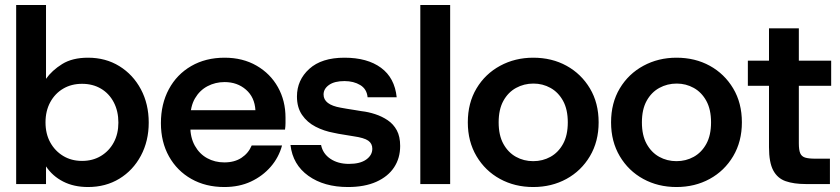

<svg xmlns="http://www.w3.org/2000/svg" viewBox="-20 -740 3376 772"><path d="M334 12Q277 12 234 -10Q191 -32 165 -71V0H45V-720H165V-423Q189 -457 230 -482.5Q271 -508 334 -508Q405 -508 460 -474Q515 -440 546.5 -381Q578 -322 578 -247Q578 -173 546.5 -114Q515 -55 460 -21.5Q405 12 334 12ZM310 -93Q353 -93 386 -113Q419 -133 437.5 -167.5Q456 -202 456 -247Q456 -293 437.5 -328.5Q419 -364 386 -383.5Q353 -403 310 -403Q267 -403 234 -383.5Q201 -364 182 -329Q163 -294 163 -248Q163 -202 182 -167.5Q201 -133 234 -113Q267 -93 310 -93Z M882 12Q807 12 749.5 -20.5Q692 -53 659.5 -111Q627 -169 627 -245Q627 -322 659 -381.5Q691 -441 749 -474.5Q807 -508 883 -508Q956 -508 1011.5 -476Q1067 -444 1097.5 -389.5Q1128 -335 1128 -267Q1128 -257 1128 -245Q1128 -233 1126 -219H714V-297H1007Q1004 -349 969 -379.5Q934 -410 883 -410Q846 -410 814.5 -393.5Q783 -377 764 -344.5Q745 -312 745 -262V-233Q745 -187 763.5 -154Q782 -121 813 -104Q844 -87 882 -87Q923 -87 951 -105.5Q979 -124 992 -155H1114Q1101 -107 1068.5 -69.5Q1036 -32 989 -10Q942 12 882 12Z M1379 12Q1283 12 1220 -33Q1157 -78 1148 -157H1271Q1278 -122 1308.5 -101.5Q1339 -81 1383 -81Q1428 -81 1452.5 -98.5Q1477 -116 1477 -142Q1477 -163 1460.5 -174.5Q1444 -186 1402 -192Q1386 -195 1362.5 -198.5Q1339 -202 1322 -206Q1283 -213 1249 -230.5Q1215 -248 1194.5 -278Q1174 -308 1174 -352Q1174 -418 1223.5 -463Q1273 -508 1365 -508Q1457 -508 1512 -467.5Q1567 -427 1575 -349H1458Q1455 -382 1428.5 -398Q1402 -414 1365 -414Q1325 -414 1303 -398.5Q1281 -383 1281 -360Q1281 -319 1350 -307Q1360 -305 1375.5 -302.5Q1391 -300 1407 -297.5Q1423 -295 1434 -293Q1461 -290 1488.5 -281Q1516 -272 1539 -256.5Q1562 -241 1575.5 -216Q1589 -191 1589 -153Q1589 -104 1564.5 -67Q1540 -30 1493 -9Q1446 12 1379 12Z M1670 0V-720H1790V0Z M2124 12Q2050 12 1990.5 -20.5Q1931 -53 1896 -112Q1861 -171 1861 -248Q1861 -326 1896 -384.5Q1931 -443 1991 -475.5Q2051 -508 2124 -508Q2199 -508 2258 -475.5Q2317 -443 2352 -384.5Q2387 -326 2387 -248Q2387 -171 2352 -112Q2317 -53 2257.5 -20.5Q2198 12 2124 12ZM2124 -92Q2162 -92 2193.5 -109.5Q2225 -127 2244 -161.5Q2263 -196 2263 -248Q2263 -300 2244 -334.5Q2225 -369 2193.5 -386.5Q2162 -404 2125 -404Q2087 -404 2055 -386.5Q2023 -369 2004 -334.5Q1985 -300 1985 -248Q1985 -196 2004 -161.5Q2023 -127 2054.5 -109.5Q2086 -92 2124 -92Z M2700 12Q2626 12 2566.5 -20.5Q2507 -53 2472 -112Q2437 -171 2437 -248Q2437 -326 2472 -384.5Q2507 -443 2567 -475.5Q2627 -508 2700 -508Q2775 -508 2834 -475.5Q2893 -443 2928 -384.5Q2963 -326 2963 -248Q2963 -171 2928 -112Q2893 -53 2833.5 -20.5Q2774 12 2700 12ZM2700 -92Q2738 -92 2769.5 -109.5Q2801 -127 2820 -161.5Q2839 -196 2839 -248Q2839 -300 2820 -334.5Q2801 -369 2769.5 -386.5Q2738 -404 2701 -404Q2663 -404 2631 -386.5Q2599 -369 2580 -334.5Q2561 -300 2561 -248Q2561 -196 2580 -161.5Q2599 -127 2630.5 -109.5Q2662 -92 2700 -92Z M3220 0Q3172 0 3139 -11.5Q3106 -23 3089 -55Q3072 -87 3072 -148V-395H2987V-496H3072V-626H3192V-496H3322V-395H3192V-164Q3192 -137 3197.5 -124Q3203 -111 3217 -106.5Q3231 -102 3258 -102H3317V0Z"/></svg>

Font: Host Grotesk Light SemiBold
Style: Regular
Weight: 600
Version: Version 1.003